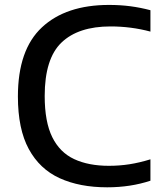

<svg xmlns="http://www.w3.org/2000/svg" viewBox="-20 -770 672 799"><path d="M426 9.5Q311.5 9.5 228.2 -28.5Q145 -66.5 99.8 -149.8Q54.5 -233 54.5 -368.5Q54.5 -563 154.5 -656.2Q254.5 -749.5 434 -749.5Q480.5 -749.5 522.5 -744Q564.5 -738.5 606 -727.5V-638.5Q525.5 -660 440 -660Q306 -660 236 -593Q166 -526 166 -370.5Q166 -263 197.5 -199.2Q229 -135.5 288.8 -107.8Q348.5 -80 433 -80Q477.5 -80 519 -86.5Q560.5 -93 606 -107V-18Q523 9.5 426 9.5Z"/></svg>

Font: Encode Sans Semi Expanded Medium
Style: Regular
Weight: 500
Width: 6
Designer: Multiple Designers
Foundry: Impallari Type
Version: Version 3.000; ttfautohint (v1.8.3) -l 8 -r 50 -G 200 -x 14 